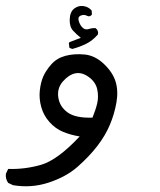

<svg xmlns="http://www.w3.org/2000/svg" viewBox="-27 -326 547 658"><path d="M17.6 308.6 1 300.8Q-8.8 287.1 -6.8 269.5L1 252.9Q57.6 254.9 113.8 238.8Q169.9 222.7 246.1 141.6Q215.8 136.7 189.5 126Q163.1 115.2 142.6 92.3Q122.1 69.3 114.3 40.5Q106.4 11.7 109.4 -15.6Q112.3 -43 121.1 -63.5Q129.9 -84 148.9 -105.5Q168 -127 197.8 -134.8Q227.5 -142.6 263.2 -139.2Q298.8 -135.7 329.1 -106.9Q359.4 -78.1 369.1 -46.4Q378.9 -14.6 372.1 24.9Q365.2 64.5 349.6 101.6Q334 138.7 306.2 174.8Q278.3 210.9 238.8 245.6Q199.2 280.3 139.6 299.8Q80.1 319.3 17.6 308.6ZM290 77.1Q300.8 50.8 306.2 27.8Q311.5 4.9 306.2 -20Q300.8 -44.9 277.3 -62Q253.9 -79.1 231.4 -74.7Q209 -70.3 188.5 -46.9Q168 -23.4 172.9 8.3Q177.7 40 205.1 59.6Q232.4 79.1 290 77.1ZM220.7 -158.2 210.9 -162.1 209 -177.7 210.9 -181.6 250 -196.3Q236.3 -207 223.6 -220.7Q210.9 -234.4 211.9 -259.8Q212.9 -285.2 227.1 -296.4Q241.2 -307.6 258.8 -305.2Q276.4 -302.7 287.1 -290L288.1 -276.4Q281.2 -266.6 271 -272Q260.7 -277.3 249.5 -272.5Q238.3 -267.6 243.2 -252.9Q248 -238.3 256.8 -230.5Q265.6 -222.7 277.8 -226.6Q290 -230.5 300.8 -229.5Q311.5 -220.7 308.6 -208Q290 -186.5 268.1 -175.8Q246.1 -165 220.7 -158.2Z"/></svg>

Font: NaikaiFont
Style: Regular
Weight: 400
Version: Version 1.67